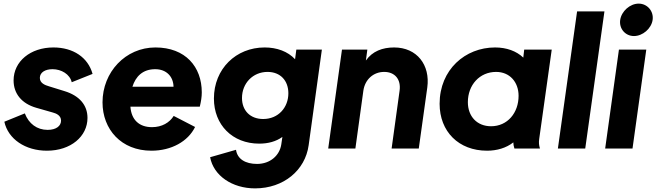

<svg xmlns="http://www.w3.org/2000/svg" viewBox="-20 -820 3624 1060"><path d="M239 12C371 12 463 -67 463 -169C463 -240 418 -292 336 -317L252 -343C228 -350 200 -361 200 -390C200 -420 229 -438 270 -438C319 -438 366 -410 376 -366L491 -412C466 -503 384 -558 275 -558C148 -558 55 -481 55 -376C55 -303 100 -248 180 -225L271 -199C290 -194 317 -183 317 -154C317 -126 292 -103 243 -103C184 -103 139 -137 117 -194L4 -148C25 -52 120 12 239 12Z M816 12C926 12 1018 -39 1057 -119L939 -180C916 -143 874 -118 819 -118C748 -118 705 -159 700 -231H1083C1090 -260 1094 -285 1094 -310C1094 -451 1004 -558 838 -558C673 -558 546 -422 546 -255C546 -106 649 12 816 12ZM711 -341C729 -398 768 -438 837 -438C898 -438 937 -398 938 -341Z M1388 220C1546 220 1665 120 1684 -18L1757 -546H1616L1609 -493C1569 -536 1509 -558 1441 -558C1283 -558 1161 -440 1161 -276C1161 -131 1263 -27 1411 -27C1461 -27 1504 -39 1539 -64L1533 -23C1524 38 1472 85 1399 85C1335 85 1290 58 1283 7L1140 48C1159 150 1262 220 1388 220ZM1316 -279C1316 -360 1376 -423 1457 -423C1528 -423 1572 -375 1572 -305C1572 -227 1517 -163 1433 -163C1361 -163 1316 -210 1316 -279Z M1792 0H1942L1986 -319C1995 -382 2042 -423 2101 -423C2160 -423 2195 -382 2186 -319L2142 0H2292L2339 -337C2356 -461 2282 -558 2156 -558C2091 -558 2036 -537 2000 -486L2008 -546H1868Z M2669 12C2723 12 2775 -3 2814 -34C2814 -23 2816 -13 2820 0H2961C2955 -20 2954 -34 2957 -54L3026 -546H2874L2869 -502C2831 -538 2777 -558 2713 -558C2549 -558 2407 -436 2407 -247C2407 -94 2512 12 2669 12ZM2563 -256C2563 -351 2628 -423 2719 -423C2794 -423 2843 -367 2843 -291C2843 -197 2782 -123 2691 -123C2614 -123 2563 -177 2563 -256Z M3060 0H3211L3317 -757H3166Z M3321 0H3472L3548 -546H3397ZM3404 -710C3397 -662 3432 -621 3480 -621C3528 -621 3576 -662 3583 -710C3590 -758 3554 -800 3506 -800C3458 -800 3411 -758 3404 -710Z"/></svg>

Font: Mluvka ExtraBold
Style: Italic
Weight: 800
Italic angle: -8°
Designer: Modified by Jiří Krblich, Original typeface by Gumpita Rahayu
Foundry: Gumpita Rahayu & Jiří Krblich
Version: Version 2.000;Glyphs 3.1.1 (3134)